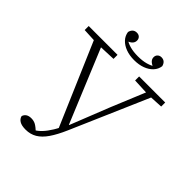

<svg xmlns="http://www.w3.org/2000/svg" viewBox="-249 -992 1182 1182"><g transform="rotate(45 342.0 -401.5)"><path d="M106 10Q111 -6 124 -14.5Q137 -23 158 -23Q180 -23 197 -13.5Q214 -4 243 23L211 25L222 16Q242 5 262.5 -16.5Q283 -38 304.5 -73Q326 -108 346 -158H352L453 -413L561 -674H606L369 -128Q342 -66 314.5 -26Q287 14 255 33Q223 52 182 52Q147 52 128.5 40.5Q110 29 106 10ZM6 -639V-674H257V-639L135 -634H109ZM445 -639V-674H672V-639L577 -634H557ZM326 -85 73 -674H136L355 -145ZM352 -723Q311 -723 279 -735Q247 -747 227 -768.5Q207 -790 203 -819Q207 -836 217.5 -845.5Q228 -855 245 -855Q261 -855 270.5 -845.5Q280 -836 280 -821Q280 -805 269 -793.5Q258 -782 239 -776L236 -786Q252 -773 282 -764.5Q312 -756 352 -756Q392 -756 422 -764.5Q452 -773 468 -786L465 -776Q447 -782 435.5 -793.5Q424 -805 424 -821Q424 -836 434 -845.5Q444 -855 459 -855Q476 -855 486.5 -845.5Q497 -836 501 -819Q497 -790 477 -768.5Q457 -747 425 -735Q393 -723 352 -723Z"/></g></svg>

Font: Source Serif 4 Light
Style: Regular
Weight: 300
Designer: Frank Grießhammer
Foundry: Adobe Systems Incorporated
Version: Version 4.004;hotconv 1.0.116;makeotfexe 2.5.65601